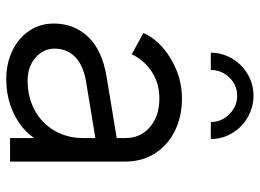

<svg xmlns="http://www.w3.org/2000/svg" viewBox="-128 -688 828 612"><g transform="rotate(90 286.0 -382.0)"><path d="M55 -139Q55 -204 97.5 -249Q140 -294 226 -308L420 -340V-368Q420 -416 385 -446Q350 -476 294 -476Q246 -476 209 -452Q172 -428 153 -388L85 -425Q108 -477 167.5 -512.5Q227 -548 294 -548Q352 -548 398 -525Q444 -502 469.5 -461Q495 -420 495 -368V0H420V-77Q393 -37 343 -12.5Q293 12 232 12Q182 12 141.5 -7.5Q101 -27 78 -61.5Q55 -96 55 -139ZM237 -56Q290 -56 332 -79Q374 -102 397 -142.5Q420 -183 420 -232V-272L244 -243Q188 -234 161.5 -207.5Q135 -181 135 -142Q135 -106 164 -81Q193 -56 237 -56ZM285 -776Q322 -776 354 -757.5Q386 -739 404.5 -708Q423 -677 423 -640H369Q369 -674 344 -699Q319 -724 285 -724Q251 -724 227 -699Q203 -674 203 -640H148Q148 -676 166.5 -707.5Q185 -739 216.5 -757.5Q248 -776 285 -776Z"/></g></svg>

Font: Evergrow Sans 
Style: Regular
Weight: 400
Foundry: 10Web
Version: Version 1.000